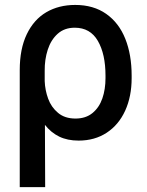

<svg xmlns="http://www.w3.org/2000/svg" viewBox="-20 -557 591 774"><path d="M283.2 -537.1Q356.9 -537.1 408.2 -501Q459.5 -464.8 485.1 -400.6Q510.7 -336.4 510.7 -252V-242.2Q510.7 -168 484.6 -110.8Q458.5 -53.7 410.2 -22Q361.8 9.8 296.9 9.8Q252 9.8 218.8 -6.3Q185.5 -22.5 161.1 -53.7L162.1 197.3H59.6V-274.4Q59.6 -359.9 87.9 -418.9Q116.2 -478 166.5 -507.6Q216.8 -537.1 283.2 -537.1ZM160.2 -230Q161.6 -193.4 174.1 -159.2Q186.5 -125 213.9 -102.1Q241.2 -79.1 284.2 -79.1Q325.7 -79.1 352.8 -101.3Q379.9 -123.5 392.6 -160.2Q405.3 -196.8 405.3 -242.2V-252Q405.3 -338.9 374.5 -392.1Q343.8 -445.3 281.2 -445.3Q239.7 -445.3 212.4 -420.7Q185.1 -396 172.4 -356.4Q159.7 -316.9 160.2 -271.5Z"/></svg>

Font: Pretendard Medium
Style: Regular
Weight: 500
Designer: Base glyphs from Inter by Rasmus Andersson; Hangeul glyphs from Noto Sans CJK(Source Han Sans) by Jang Soo-young and Kan
Foundry: Kil Hyung-jin
Version: Version 1.309